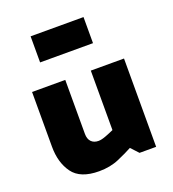

<svg xmlns="http://www.w3.org/2000/svg" viewBox="-139 -863 893 989"><g transform="rotate(-20 307.0 -369.0)"><path d="M141 -756H431V-613H141ZM425 -41Q394 -24 345.5 -3Q297 18 236 18Q133 18 91.5 -39.5Q50 -97 50 -184V-484H232V-188Q232 -160 246.5 -145Q261 -130 286 -130Q302 -130 326 -139Q350 -148 372 -158V-484H554V0H463Z"/></g></svg>

Font: Palanquin Dark
Style: Bold
Weight: 700
Designer: Pria Ravichandran
Version: Version 1.000